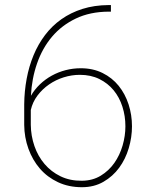

<svg xmlns="http://www.w3.org/2000/svg" viewBox="-20 -741 640 770"><path d="M424.8 -720.7V-694.3H415.5Q340.8 -693.8 284.2 -666.7Q227.5 -639.6 188.7 -593.8Q149.9 -547.9 128.7 -486.8Q107.4 -425.8 104 -356.9Q118.7 -382.3 140.1 -402.8Q161.6 -423.3 187.7 -437.7Q213.9 -452.1 243.4 -459.7Q272.9 -467.3 303.7 -467.3Q353 -467.3 391.4 -448.2Q429.7 -429.2 455.8 -397Q481.9 -364.7 495.6 -322.5Q509.3 -280.3 509.3 -234.4Q509.3 -190.4 496.3 -146.7Q483.4 -103 458 -68.4Q432.6 -33.7 395 -12Q357.4 9.8 308.6 9.8Q255.4 9.8 212.6 -10.3Q169.9 -30.3 140.1 -64.7Q110.4 -99.1 94 -144.5Q77.6 -189.9 77.1 -240.2V-322.3Q77.6 -375 86.9 -425Q96.2 -475.1 114.5 -519.3Q132.8 -563.5 160.6 -600.3Q188.5 -637.2 226.1 -663.8Q263.7 -690.4 310.8 -705.3Q357.9 -720.2 415.5 -720.7ZM300.3 -440.9Q267.6 -440.9 235.6 -430.9Q203.6 -420.9 176.8 -402.3Q149.9 -383.8 130.4 -357.9Q110.8 -332 103.5 -299.8V-240.7Q104 -195.8 118.2 -155Q132.3 -114.3 158.7 -83.3Q185.1 -52.2 222.9 -33.9Q260.7 -15.6 308.6 -16.1Q351.6 -16.6 384 -36.4Q416.5 -56.2 438.5 -87.4Q460.4 -118.7 471.7 -157.5Q482.9 -196.3 482.9 -234.4Q482.9 -275.9 470.9 -313.2Q459 -350.6 435.8 -378.9Q412.6 -407.2 378.4 -424.1Q344.2 -440.9 300.3 -440.9Z"/></svg>

Font: TypoPRO Roboto Mono
Style: Regular
Weight: 250
Designer: Google
Version: Version 2.000986; 2015; ttfautohint (v1.3)